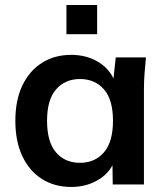

<svg xmlns="http://www.w3.org/2000/svg" viewBox="-20 -733 660 763"><path d="M263 10Q197 10 147 -21.5Q97 -53 69 -112Q41 -171 41 -253Q41 -335 69 -393.5Q97 -452 147 -483.5Q197 -515 263 -515Q320 -515 365 -490Q410 -465 431 -421L440 -505H560Q557 -474 554.5 -442Q552 -410 552 -379V0H428L427 -76Q405 -36 361 -13Q317 10 263 10ZM298 -86Q357 -86 393 -127.5Q429 -169 429 -253Q429 -337 393 -378Q357 -419 298 -419Q239 -419 203 -378Q167 -337 167 -253Q167 -169 202.5 -127.5Q238 -86 298 -86ZM244 -597V-713H366V-597Z"/></svg>

Font: MulishBold
Style: Bold
Weight: 700
Designer: Vernon Adams
Foundry: Vernon Adams
Version: Version 3.602; ttfautohint (v1.8.3)